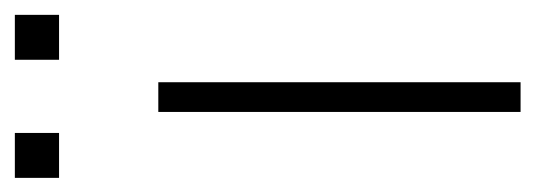

<svg xmlns="http://www.w3.org/2000/svg" viewBox="-260 -482 738 265"><g transform="rotate(-90 109.5 -349.0)"><path d="M88 0V-500H129V0ZM160 -698H222V-637H160ZM-3 -698H59V-637H-3Z"/></g></svg>

Font: Muli ExtraLight
Style: Regular
Weight: 250
Designer: Vernon Adams
Foundry: Vernon Adams
Version: Version 2.100; ttfautohint (v1.8.1.43-b0c9)